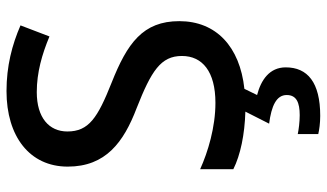

<svg xmlns="http://www.w3.org/2000/svg" viewBox="-227 -537 1004 590"><g transform="rotate(-90 275.0 -242.0)"><path d="M363 134C363 84 324 58 278 46L297 7C427 -7 505 -80 505 -193C505 -305 437 -353 316 -401C208 -444 166 -471 166 -537C166 -593 208 -631 287 -631C347 -631 403 -615 458 -592L492 -681C432 -707 367 -724 290 -724C151 -724 58 -653 58 -536C58 -419 133 -364 238 -324C352 -279 398 -250 398 -185C398 -122 350 -82 254 -82C179 -82 103 -105 50 -129V-27C94 -5 157 8 227 10L190 83C244 90 278 105 278 137C278 167 255 177 216 177C196 177 172 174 158 171V234C171 237 191 240 214 240C317 240 363 201 363 134Z"/></g></svg>

Font: Noto Sans Devanagari UI Medium
Style: Regular
Weight: 500
Designer: Jelle Bosma - Monotype Design Team
Foundry: Monotype Imaging Inc.
Version: Version 2.004